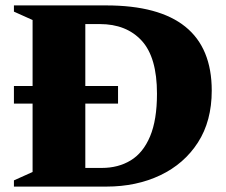

<svg xmlns="http://www.w3.org/2000/svg" viewBox="-20 -690 836 710"><path d="M31.5 0V-23L100.5 -54V-307H31.5V-372H100.5V-616L31.5 -647V-670H372.5Q763 -670 763 -355Q763 -242.5 712 -163.2Q661 -84 572.8 -42Q484.5 0 373.5 0ZM560.5 -343.5Q560.5 -478 504 -539.5Q447.5 -601 349 -601H295.5V-372H416.5V-307H295.5V-69H356.5Q417.5 -69 463.5 -97Q509.5 -125 535 -185.8Q560.5 -246.5 560.5 -343.5Z"/></svg>

Font: Newsreader Text ExtraBold
Style: Regular
Weight: 800
Designer: Hugues Gentile
Foundry: Production Type
Version: Version 1.001